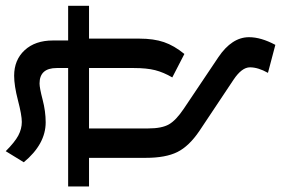

<svg xmlns="http://www.w3.org/2000/svg" viewBox="-193 -733 999 683"><g transform="rotate(-90 306.5 -391.5)"><path d="M388.8 62.2Q408.5 27.3 408.5 -1.8Q408.5 -30.8 364.5 -60.2L182.5 -181.5Q127.9 -218.4 107.2 -260.1Q86.5 -301.8 86.5 -372.1V-574.3H-15.2V-648.6H406V-689.1Q406 -750.3 350.9 -750.3Q335.2 -750.3 293.5 -739.4Q251.8 -728.5 212.8 -728.5Q135.5 -728.5 70.8 -806.4L110.2 -870.6Q142.6 -838.2 166.1 -825.8Q189.6 -813.4 214.1 -813.4Q238.6 -813.4 291 -827.1Q343.3 -840.7 378.7 -840.7Q434.8 -840.7 469.4 -803.3Q504 -765.9 504 -702.7V-648.6H627.4V-574.3H510.6V-394.8Q510.6 -344.3 498.2 -307.9Q485.8 -271.5 456 -235.1L372.6 -278.1Q390.8 -309.4 398.4 -339.2Q406 -369.1 406 -415.1V-574.3H191.1V-364Q191.1 -315.5 205.5 -290.2Q219.9 -264.9 261.4 -237.1L444.4 -114.3Q515.7 -66.2 515.7 -5.1Q515.7 37.4 488.4 88.5Z"/></g></svg>

Font: Khula Semibold
Style: Regular
Weight: 600
Designer: Erin McLaughlin, Steve Matteson
Version: Version 1.000;PS 1.0;hotconv 1.0.72;makeotf.lib2.5.5900; ttf